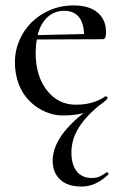

<svg xmlns="http://www.w3.org/2000/svg" viewBox="-20 -415 451 710"><path d="M291 -289.1Q287.1 -375 216.8 -375Q181.6 -375 155.8 -351.6Q129.9 -328.1 119.1 -285.2ZM375 222.2Q377.9 222.2 380.4 225.1Q382.8 228 380.9 230Q334 274.9 282 274.9Q230 274.9 202.4 249Q174.8 223.1 174.8 179.2Q174.8 93.3 289.1 2.9Q259.3 11.7 213.1 12Q167 12.2 123.5 -14.4Q80.1 -41 57.6 -85.4Q35.2 -129.9 35.2 -185.1Q35.2 -240.2 63.5 -289.1Q91.8 -337.9 142.3 -366.5Q192.9 -395 251.5 -395Q310.1 -395 341.1 -368.4Q372.1 -341.8 372.1 -295.9Q372.1 -270 360.8 -270L116.2 -269Q112.3 -249 111.8 -220.2Q111.8 -134.3 153.3 -81.1Q194.8 -27.8 260.5 -27.8Q326.2 -27.8 370.1 -59.1H371.1Q374 -59.1 377 -55.4Q379.9 -51.8 372.3 -44.7Q364.7 -37.6 342.8 -22Q291 22 267.6 63Q244.1 104 244.1 148.9Q244.1 193.8 263.7 218.5Q283.2 243.2 319.8 243.2Q336.9 243.2 347.9 238Q358.9 232.9 374 222.2Z"/></svg>

Font: Cormorant-Medium
Style: Regular
Weight: 500
Designer: Christian Thalmann (Catharsis Fonts)
Version: Version 3.000